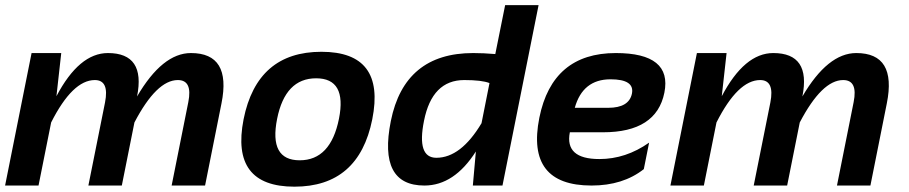

<svg xmlns="http://www.w3.org/2000/svg" viewBox="-28 -718 3519 743"><path d="M-8.3 0 94.2 -512.7H209L190.4 -345.7Q278.3 -512.7 389.6 -512.7Q536.1 -512.7 502.4 -344.7Q600.6 -512.7 710.9 -512.7Q868.2 -512.7 829.1 -317.9L765.6 0H636.2L700.7 -322.8Q717.8 -408.2 660.2 -408.2Q578.1 -408.2 492.2 -244.1L443.4 0H314L378.4 -321.3Q395.5 -408.2 338.9 -408.2Q252.9 -408.2 169.9 -244.1L121.1 0Z M1131.8 -97.7Q1251.5 -97.7 1283.7 -258.3Q1314.9 -415 1195.3 -415Q1075.7 -415 1044.4 -258.3Q1012.2 -97.7 1131.8 -97.7ZM914.6 -256.3Q966.8 -517.6 1215.8 -517.6Q1464.8 -517.6 1412.6 -256.3Q1360.4 4.4 1111.3 4.4Q863.3 4.4 914.6 -256.3Z M1866.2 -396.5Q1836.9 -408.2 1768.6 -408.2Q1644 -408.2 1612.8 -250.5Q1584 -107.4 1660.6 -107.4Q1755.4 -107.4 1835.4 -241.2ZM1916.5 0H1801.8L1813.5 -131.8Q1729.5 0 1614.3 0Q1434.6 0 1484.4 -249.5Q1537.1 -512.7 1803.2 -512.7Q1842.8 -512.7 1888.7 -508.8L1926.8 -698.2H2056.2Z M2543 -359.4Q2512.2 -206.1 2305.7 -206.1H2177.2Q2156.7 -102.5 2291.5 -102.5Q2393.6 -102.5 2483.9 -166L2463.4 -63.5Q2382.8 0 2261.2 0Q2006.8 0 2059.1 -262.2Q2109.4 -512.7 2355 -512.7Q2573.7 -512.7 2543 -359.4ZM2196.3 -300.8H2325.7Q2406.2 -300.8 2417.5 -356Q2428.2 -411.1 2334.5 -411.1Q2227.1 -411.1 2196.3 -300.8Z M2566.4 0 2668.9 -512.7H2783.7L2765.1 -345.7Q2853 -512.7 2964.4 -512.7Q3110.8 -512.7 3077.1 -344.7Q3175.3 -512.7 3285.6 -512.7Q3442.9 -512.7 3403.8 -317.9L3340.3 0H3210.9L3275.4 -322.8Q3292.5 -408.2 3234.9 -408.2Q3152.8 -408.2 3066.9 -244.1L3018.1 0H2888.7L2953.1 -321.3Q2970.2 -408.2 2913.6 -408.2Q2827.6 -408.2 2744.6 -244.1L2695.8 0Z"/></svg>

Font: Sansation
Style: Bold Italic
Weight: 700
Designer: Bernd Montag
Version: Version 1.301